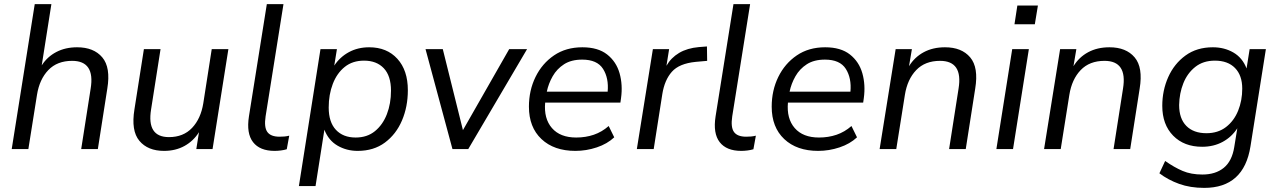

<svg xmlns="http://www.w3.org/2000/svg" viewBox="-20 -725 6216 934"><path d="M37 0 149 -705H230L183 -407Q210 -449 254 -472Q298 -495 355 -495Q436 -495 477.5 -446Q519 -397 502 -294L456 0H375L421 -294Q443 -429 331 -429Q258 -429 215 -384Q172 -339 160 -264L118 0Z M778 9Q699 9 658 -40Q617 -89 634 -193L680 -486H761L715 -193Q693 -58 802 -58Q872 -58 914.5 -103Q957 -148 969 -223L1010 -486H1091L1014 0H935L948 -82Q921 -39 877.5 -15Q834 9 778 9Z M1316 9Q1244 9 1211 -33.5Q1178 -76 1191 -159L1278 -705H1359L1272 -159Q1264 -106 1280.5 -83Q1297 -60 1340 -60Q1352 -60 1363.5 -61Q1375 -62 1387 -65L1375 1Q1362 5 1346 7Q1330 9 1316 9Z M1434 180 1539 -486H1619L1606 -406Q1634 -448 1677.5 -471.5Q1721 -495 1776 -495Q1862 -495 1913 -439Q1964 -383 1964 -286Q1964 -206 1935.5 -139Q1907 -72 1852.5 -31.5Q1798 9 1720 9Q1666 9 1622 -16.5Q1578 -42 1558 -94L1515 180ZM1710 -56Q1766 -56 1804 -87Q1842 -118 1862 -169.5Q1882 -221 1882 -284Q1882 -356 1847 -393Q1812 -430 1751 -430Q1695 -430 1657 -399.5Q1619 -369 1599 -317Q1579 -265 1579 -202Q1579 -131 1614 -93.5Q1649 -56 1710 -56Z M2181 0 2050 -486H2134L2232 -92L2457 -486H2544L2258 0Z M2779 9Q2675 9 2614 -48.5Q2553 -106 2553 -206Q2553 -285 2585 -350.5Q2617 -416 2675 -455.5Q2733 -495 2813 -495Q2889 -495 2933.5 -460Q2978 -425 2994 -368.5Q3010 -312 3001 -247L2998 -226H2632Q2625 -148 2665 -102Q2705 -56 2783 -56Q2829 -56 2868.5 -69.5Q2908 -83 2941 -112L2968 -57Q2934 -25 2883 -8Q2832 9 2779 9ZM2812 -435Q2759 -435 2724 -412.5Q2689 -390 2668.5 -354Q2648 -318 2640 -279H2936Q2942 -345 2913.5 -390Q2885 -435 2812 -435Z M3078 0 3156 -486H3235L3222 -405Q3244 -444 3283.5 -467.5Q3323 -491 3380 -496L3419 -499L3420 -429L3364 -424Q3284 -416 3248.5 -376Q3213 -336 3202 -268L3160 0Z M3586 9Q3514 9 3481 -33.5Q3448 -76 3461 -159L3548 -705H3629L3542 -159Q3534 -106 3550.5 -83Q3567 -60 3610 -60Q3622 -60 3633.5 -61Q3645 -62 3657 -65L3645 1Q3632 5 3616 7Q3600 9 3586 9Z M3960 9Q3856 9 3795 -48.5Q3734 -106 3734 -206Q3734 -285 3766 -350.5Q3798 -416 3856 -455.5Q3914 -495 3994 -495Q4070 -495 4114.5 -460Q4159 -425 4175 -368.5Q4191 -312 4182 -247L4179 -226H3813Q3806 -148 3846 -102Q3886 -56 3964 -56Q4010 -56 4049.5 -69.5Q4089 -83 4122 -112L4149 -57Q4115 -25 4064 -8Q4013 9 3960 9ZM3993 -435Q3940 -435 3905 -412.5Q3870 -390 3849.5 -354Q3829 -318 3821 -279H4117Q4123 -345 4094.5 -390Q4066 -435 3993 -435Z M4259 0 4337 -486H4416L4402 -403Q4429 -447 4473.5 -471Q4518 -495 4577 -495Q4658 -495 4699.5 -446Q4741 -397 4724 -294L4678 0H4597L4643 -294Q4665 -429 4553 -429Q4480 -429 4437 -384Q4394 -339 4382 -264L4340 0Z M4915 -607 4929 -698H5029L5014 -607ZM4827 0 4904 -486H4985L4908 0Z M5059 0 5137 -486H5216L5202 -403Q5229 -447 5273.5 -471Q5318 -495 5377 -495Q5458 -495 5499.5 -446Q5541 -397 5524 -294L5478 0H5397L5443 -294Q5465 -429 5353 -429Q5280 -429 5237 -384Q5194 -339 5182 -264L5140 0Z M5838 189Q5770 189 5716 169.5Q5662 150 5620 118L5648 58Q5692 89 5733 106.5Q5774 124 5829 124Q5893 124 5933 91.5Q5973 59 5984 -9L5999 -101Q5972 -59 5928 -35Q5884 -11 5828 -11Q5740 -11 5687 -65Q5634 -119 5634 -210Q5634 -285 5663 -350Q5692 -415 5747 -455Q5802 -495 5880 -495Q5936 -495 5980 -469.5Q6024 -444 6044 -392L6059 -486H6138L6063 -13Q6031 189 5838 189ZM5849 -77Q5905 -77 5944 -107Q5983 -137 6003 -186.5Q6023 -236 6023 -294Q6023 -358 5988 -394Q5953 -430 5890 -430Q5833 -430 5794.5 -399.5Q5756 -369 5736.5 -320Q5717 -271 5716 -214Q5716 -148 5751 -112.5Q5786 -77 5849 -77Z"/></svg>

Font: Nunito Sans
Style: Italic
Weight: 400
Italic angle: -9°
Designer: Vernon Adams
Foundry: Vernon Adams
Version: Version 3.006; ttfautohint (v1.8.3)